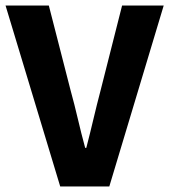

<svg xmlns="http://www.w3.org/2000/svg" viewBox="-27 -672 610 692"><path d="M190 0H367L563 -652H413L336 -348C317 -277 303 -211 284 -139H280C260 -211 247 -277 227 -348L149 -652H-7Z"/></svg>

Font: Giro Sans Regular
Style: Bold
Weight: 700
Designer: Paul D. Hunt
Foundry: Adobe Systems Incorporated
Version: Version 1.000;PS 1.0;hotconv 1.0.88;makeotf.lib2.5.647800